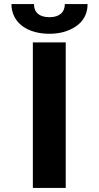

<svg xmlns="http://www.w3.org/2000/svg" viewBox="-20 -918 485 938"><path d="M301.1 0V-711H140.5V0ZM221.9 -834C174.1 -834 146 -855.4 146 -898H36C36 -876.7 40.2 -857.2 48.7 -839.5C74.3 -785.8 136.9 -753 221.9 -753C249.8 -753 275.2 -756.7 298.4 -764C359.2 -783.3 407.8 -825.2 407.8 -898H296.7C296.7 -856.6 268.8 -834 221.9 -834Z"/></svg>

Font: Asimov
Style: Wid
Weight: 500
Designer: Google
Version: Version 2.000980; 2014